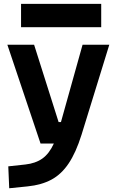

<svg xmlns="http://www.w3.org/2000/svg" viewBox="-20 -752 626 1006"><path d="M28.3 234.4 23.4 119.6 112.8 109.9Q166.5 104 202.1 78.6Q237.8 53.2 262.2 0H192.4L18.6 -517.6H158.7L287.1 -112.3H299.3L412.6 -517.6H552.7L407.2 -45.9Q377.9 47.4 339.8 104.2Q301.8 161.1 249.5 189.2Q197.3 217.3 124.5 224.6ZM90.3 -609.4V-731.9H510.3V-609.4Z"/></svg>

Font: Cascadia Mono PL
Style: Bold
Weight: 700
Monospace: yes
Designer: Aaron Bell
Foundry: Saja Typeworks
Version: Version 2404.023; ttfautohint (v1.8.4)